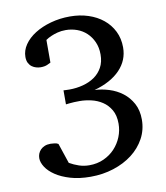

<svg xmlns="http://www.w3.org/2000/svg" viewBox="-80 -754 723 836"><g transform="rotate(-10 281.5 -335.5)"><path d="M516.1 -190.9Q516.1 -145.5 495.4 -107.4Q474.6 -69.3 439 -42Q403.3 -14.6 355.7 0.7Q308.1 16.1 253.9 16.1Q203.1 16.1 164.6 4.6Q126 -6.8 99.9 -24.4Q73.7 -42 60.3 -62.7Q46.9 -83.5 46.9 -102.1Q46.9 -112.3 50.5 -121.8Q54.2 -131.3 61.5 -138.9Q68.8 -146.5 79.8 -151.1Q90.8 -155.8 106 -155.8Q111.8 -155.8 122.8 -154.5Q133.8 -153.3 140.1 -148.9L169.9 -60.1Q189.5 -48.8 211.2 -41.5Q232.9 -34.2 256.8 -34.2Q292 -34.2 320.8 -47.4Q349.6 -60.5 370.1 -82.5Q390.6 -104.5 401.9 -132.6Q413.1 -160.6 413.1 -190.9Q413.1 -227.5 398.9 -251.7Q384.8 -275.9 362.8 -290.3Q340.8 -304.7 314.5 -310.8Q288.1 -316.9 263.2 -316.9Q250 -316.9 238.8 -316.4Q227.5 -315.9 219.2 -314.9Q210 -314 202.1 -313V-375Q203.6 -375 211.9 -374.5Q220.2 -374 228 -374Q259.3 -374 288.3 -381.6Q317.4 -389.2 339.6 -404.5Q361.8 -419.9 375 -443.8Q388.2 -467.8 388.2 -501Q388.2 -532.2 377.2 -556.6Q366.2 -581.1 348.1 -597.9Q330.1 -614.7 306.2 -623.3Q282.2 -631.8 256.8 -631.8Q236.8 -631.8 220.2 -627.4Q203.6 -623 191.9 -617.7Q177.7 -611.8 167 -604V-503.9Q164.1 -502.4 152.3 -496.8Q140.6 -491.2 122.1 -491.2Q113.3 -491.2 103 -493.9Q92.8 -496.6 84 -502.9Q75.2 -509.3 69.6 -520Q64 -530.8 64 -546.9Q64 -575.2 81.5 -600.8Q99.1 -626.5 129.4 -645.5Q159.7 -664.6 200 -675.8Q240.2 -687 285.2 -687Q328.6 -687 366 -674.8Q403.3 -662.6 430.9 -640.1Q458.5 -617.7 474.4 -585.7Q490.2 -553.7 490.2 -514.2Q490.2 -457.5 450.4 -415.8Q410.6 -374 335.9 -353Q367.2 -351.6 399.4 -341.6Q431.6 -331.5 457.5 -311.8Q483.4 -292 499.8 -262Q516.1 -231.9 516.1 -190.9Z"/></g></svg>

Font: Charis SIL Eur
Style: Regular
Weight: 400
Foundry: SIL International
Version: Version 5.000